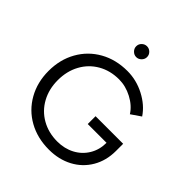

<svg xmlns="http://www.w3.org/2000/svg" viewBox="-245 -1077 1250 1250"><g transform="rotate(45 380.0 -452.0)"><path d="M46 -349Q46 -454 92.5 -536.5Q139 -619 221.5 -665.5Q304 -712 410 -712Q493 -712 569 -672.5Q645 -633 687 -570L620 -524Q589 -573 530 -604Q471 -635 410 -635Q329 -635 265.5 -598.5Q202 -562 166.5 -497Q131 -432 131 -349Q131 -267 166.5 -202Q202 -137 266 -100.5Q330 -64 411 -64Q477 -64 530 -92Q583 -120 613.5 -170.5Q644 -221 644 -285H471V-357H725V-291Q725 -202 684.5 -133Q644 -64 572.5 -26Q501 12 410 12Q304 12 221.5 -34Q139 -80 92.5 -162.5Q46 -245 46 -349ZM336 -866Q336 -887 351 -901.5Q366 -916 386 -916Q406 -916 421 -901.5Q436 -887 436 -866Q436 -846 421 -831Q406 -816 386 -816Q366 -816 351 -831Q336 -846 336 -866Z"/></g></svg>

Font: Oak Sans
Style: Regular
Weight: 400
Designer: Erik Kennedy, Walven
Foundry: Erik Kennedy, Walven
Version: Version 1.000